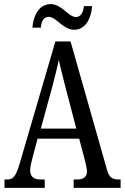

<svg xmlns="http://www.w3.org/2000/svg" viewBox="-20 -916 608 936"><path d="M342 -771C397 -771 425 -827 429 -886H389C386 -859 376 -833 350 -833C314 -833 281 -896 227 -896C170 -896 142 -839 138 -781H179C181 -808 191 -834 217 -834C254 -834 287 -771 342 -771ZM2 0H198V-41H177C141 -41 127 -59 127 -86C127 -104 134 -129 138 -145L163 -240H366L393 -138C398 -118 404 -93 404 -80C404 -56 389 -41 357 -41H339V0H568V-41H560C527 -41 512 -51 502 -87L324 -714H250L76 -119C57 -55 44 -41 15 -41H2ZM179 -289 234 -490C247 -539 259 -587 267 -624C274 -587 287 -540 302 -480L352 -289Z"/></svg>

Font: Noto Serif Devanagari ExtraCondensed
Style: Regular
Weight: 400
Width: 2
Designer: Universal Thirst, Indian Type Foundry and the Monotype Design Team
Foundry: Monotype Imaging Inc.
Version: Version 2.004